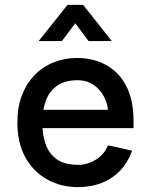

<svg xmlns="http://www.w3.org/2000/svg" viewBox="-20 -752 616 785"><path d="M298 13Q229 13 172.5 -18.5Q116 -50 83.5 -109Q51 -168 51 -251Q51 -315 70 -363.5Q89 -412 122.5 -446Q156 -480 200.5 -497.5Q245 -515 295 -515Q361 -515 413.5 -486.5Q466 -458 496 -400.5Q526 -343 526 -257V-228H139V-303H421Q421 -317 413.5 -338Q406 -359 391 -378.5Q376 -398 352.5 -411Q329 -424 297 -424Q247 -424 215 -402.5Q183 -381 168 -342Q153 -303 153 -249Q153 -202 166.5 -163Q180 -124 212 -101Q244 -78 301 -78Q325 -78 349 -87.5Q373 -97 392.5 -115Q412 -133 421 -158L520 -136Q504 -90 473 -56.5Q442 -23 398 -5Q354 13 298 13ZM138 -584 256 -732H320L437 -584H342L258 -697H318L233 -584Z"/></svg>

Font: Inclusive Sans Medium
Style: Regular
Weight: 500
Designer: Olivia King
Foundry: Olivia King
Version: Version 2.004